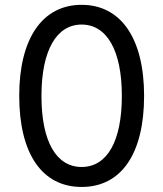

<svg xmlns="http://www.w3.org/2000/svg" viewBox="-20 -757 670 788"><path d="M315 10.3C477.6 10.3 571.4 -125.7 571.4 -363.6C571.4 -599.4 476.2 -737.2 315 -737.2C154.1 -737.2 58.9 -599.4 58.9 -363.6C58.9 -126.1 152.7 10.3 315 10.3ZM150.2 -363.6C150.2 -550.4 212 -656.2 315 -656.2C418.3 -656.2 480.1 -550.4 480.1 -363.6C480.1 -176.1 419 -71.7 315 -71.7C211.3 -71.7 149.9 -176.1 150.2 -363.6Z"/></svg>

Font: Margiela Sans Text
Style: Regular
Weight: 400
Designer: Stefan Endress, Andreas Faust
Version: Version 1.100;FEAKit 1.0